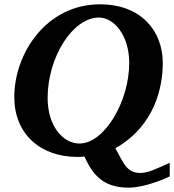

<svg xmlns="http://www.w3.org/2000/svg" viewBox="-20 -707 804 887"><path d="M764 108V45C698 75 663 92 628 92C565 92 551 46 513 -22C699 -128 732 -310 732 -416C732 -564 632 -687 442 -687C193 -687 46 -459 46 -259C46 -89 165 18 338 18C350 18 361 17 370 16C405 92 450 160 574 160C649 160 746 117 764 108ZM577 -416C577 -239 463 -44 347 -44C270 -44 200 -126 200 -254C200 -443 316 -626 437 -626C506 -626 577 -545 577 -416Z"/></svg>

Font: Veleka
Style: Bold Italic
Weight: 700
Italic angle: -12°
Designer: Stefan Peev, Context Ltd, 2016; SIL International, 1997-2014.
Foundry: Stefan Peev, Context Ltd, 2016
Version: Version 5.000